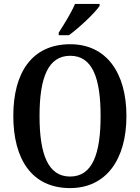

<svg xmlns="http://www.w3.org/2000/svg" viewBox="-20 -951 715 981"><path d="M280 -784V-771H332C386 -810 466 -886 489 -921V-931H363C345 -886 307 -827 280 -784ZM338 10C523 10 626 -137 626 -358C626 -580 523 -725 339 -725C143 -725 48 -580 48 -359C48 -137 143 10 338 10ZM338 -49C225 -49 182 -164 182 -358C182 -553 225 -666 339 -666C452 -666 494 -553 494 -358C494 -164 452 -49 338 -49Z"/></svg>

Font: Noto Serif Bengali Condensed
Style: Regular
Weight: 400
Width: 3
Designer: Juan Bruce, Universal Thirst, Indian Type Foundry and the Monotype Design Team.
Foundry: Monotype Imaging Inc.
Version: Version 2.003